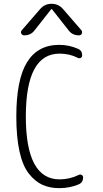

<svg xmlns="http://www.w3.org/2000/svg" viewBox="-20 -975 540 1005"><path d="M311.5 -925.8 406.2 -816.4Q412.1 -808.6 408.2 -799.3Q404.3 -790 393.6 -790Q358.4 -790 338.9 -816.4L252 -926.8Q251 -927.7 250 -927.7L248 -926.8L161.1 -816.4Q141.6 -790 106.4 -790Q96.7 -790 91.8 -798.8Q86.9 -807.6 93.8 -816.4L188.5 -925.8Q212.9 -955.1 250 -955.1Q287.1 -955.1 311.5 -925.8ZM290 9.8Q240.2 9.8 201.7 -7.8Q163.1 -25.4 130.9 -66.4Q98.6 -107.4 82 -182.6Q65.4 -257.8 65.4 -365.2Q65.4 -558.6 121.6 -649.4Q177.7 -740.2 290 -740.2Q341.8 -740.2 387.7 -719.7Q410.2 -710.9 410.2 -684.6Q410.2 -676.8 403.3 -672.4Q396.5 -668 387.7 -671.9Q344.7 -694.3 292 -694.3Q115.2 -694.3 115.2 -365.2Q115.2 -36.1 292 -36.1Q344.7 -36.1 392.6 -59.6Q400.4 -63.5 407.7 -59.1Q415 -54.7 415 -46.9Q415 -19.5 391.6 -9.8Q344.7 9.8 290 9.8Z"/></svg>

Font: Rounded Mgen+ 2m light
Style: Regular
Weight: 200
Designer: [Source Han Sans]
Ryoko NISHIZUKA  (kana & ideographs); Paul D. Hunt (Latin, Greek & Cyrillic); Wenlong ZHANG  (bopomofo
Version: Version 1.059.20150602